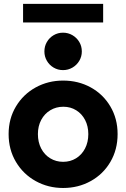

<svg xmlns="http://www.w3.org/2000/svg" viewBox="-20 -939 636 967"><path d="M23.4 -263.7Q23.4 -341.3 60.3 -402.8Q97.2 -464.4 159.9 -498.8Q222.7 -533.2 297.9 -533.2Q374.5 -533.2 437 -498.8Q499.5 -464.4 535.9 -402.8Q572.3 -341.3 572.3 -263.7Q572.3 -185.5 535.9 -123.5Q499.5 -61.5 436.8 -26.9Q374 7.8 297.9 7.8Q222.7 7.8 159.9 -26.9Q97.2 -61.5 60.3 -123.5Q23.4 -185.5 23.4 -263.7ZM424.8 -263.7Q424.8 -303.2 408.7 -334.5Q392.6 -365.7 364 -383.5Q335.4 -401.4 298.8 -401.4Q262.7 -401.4 233.4 -383.8Q204.1 -366.2 187.5 -335Q170.9 -303.7 170.9 -263.7Q170.9 -222.7 187.5 -190.9Q204.1 -159.2 233.2 -141.6Q262.2 -124 297.9 -124Q334 -124 362.8 -141.6Q391.6 -159.2 408.2 -190.9Q424.8 -222.7 424.8 -263.7ZM203.6 -679.7Q203.6 -706.1 216.1 -727.5Q228.5 -749 250 -761.7Q271.5 -774.4 297.4 -774.4Q323.2 -774.4 345 -761.7Q366.7 -749 379.4 -727.5Q392.1 -706.1 392.1 -679.7Q392.1 -654.3 379.4 -632.8Q366.7 -611.3 345 -598.6Q323.2 -585.9 297.4 -585.9Q271.5 -585.9 250 -598.6Q228.5 -611.3 216.1 -632.8Q203.6 -654.3 203.6 -679.7ZM96.2 -919.4H499.5V-825.7H96.2Z"/></svg>

Font: Reddit Sans Vanilla ExtraBold
Style: Regular
Weight: 800
Designer: Stephen Hutchings
Foundry: Reddit
Version: Version 1.013